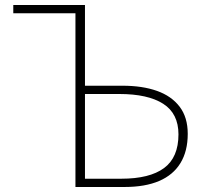

<svg xmlns="http://www.w3.org/2000/svg" viewBox="-20 -746 824 766"><path d="M281 0V-693H33V-726H319V-404H469Q548 -404 606 -383.5Q664 -363 696.5 -320.5Q729 -278 729 -212Q729 -143 700 -95.5Q671 -48 615 -24Q559 0 477 0ZM319 -33H464Q577 -33 634.5 -75.5Q692 -118 692 -210Q692 -293 631 -332Q570 -371 456 -371H319Z"/></svg>

Font: Noto Sans HK Thin
Style: Regular
Weight: 100
Designer: Ryoko NISHIZUKA 西塚涼子 (kana, bopomofo & ideographs); Paul D. Hunt (Latin, Greek & Cyrillic); Sandoll Communications 산돌커뮤니
Foundry: Adobe
Version: Version 2.004-H2;hotconv 1.0.118;makeotfexe 2.5.65603